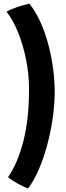

<svg xmlns="http://www.w3.org/2000/svg" viewBox="-20 -800 366 1058"><path d="M140 -309.5Q140 -389 124 -470Q108 -551 80 -620.5Q52 -690 16 -735.5Q41.5 -750 76.8 -761.8Q112 -773.5 142 -780Q176.5 -736 202.8 -678.2Q229 -620.5 246.2 -555.2Q263.5 -490 272.5 -422.8Q281.5 -355.5 281.5 -292Q281.5 -228.5 271.2 -154.8Q261 -81 241.8 -7.5Q222.5 66 195.5 130Q168.5 194 134.5 238.5Q124 235 108.2 227.5Q92.5 220 76 210.8Q59.5 201.5 45.5 192.2Q31.5 183 24.5 176Q78 98.5 109 -23Q140 -144.5 140 -309.5Z"/></svg>

Font: Grandstander Thin SemiBold
Style: Regular
Weight: 600
Version: Version 1.200